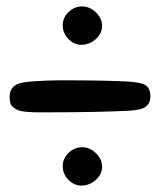

<svg xmlns="http://www.w3.org/2000/svg" viewBox="-20 -650 499 600"><path d="M384 -304Q282 -299 136 -299Q107 -299 94.5 -299Q82 -299 63.5 -300.5Q45 -302 38 -305Q31 -308 23 -313.5Q15 -319 12.5 -327.5Q10 -336 10 -348Q10 -368 23 -380Q36 -392 73 -395Q125 -399 175 -399Q312 -399 383 -395Q426 -392 438 -381.5Q450 -371 450 -348Q450 -328 436 -317Q422 -306 384 -304ZM237 -190Q260 -190 279.5 -171.5Q299 -153 299 -129Q299 -105 279 -87.5Q259 -70 234 -70Q212 -70 194 -88Q176 -106 176 -131Q176 -155 194.5 -172.5Q213 -190 237 -190ZM237 -630Q260 -630 279.5 -611.5Q299 -593 299 -569Q299 -545 279 -527.5Q259 -510 234 -510Q212 -510 194 -528Q176 -546 176 -571Q176 -595 194.5 -612.5Q213 -630 237 -630Z"/></svg>

Font: Sniglet
Style: Regular
Weight: 400
Designer: Haley Fiege
Foundry: Haley Fiege, Pablo Impallari, Brenda Gallo
Version: Version 2.000